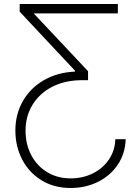

<svg xmlns="http://www.w3.org/2000/svg" viewBox="-20 -727 690 957"><path d="M332 210Q249 210 186.5 171.4Q124 132.8 90.3 67.4Q56.6 2 56.6 -76.2Q56.6 -157.7 94.2 -223.4Q131.8 -289.1 199.2 -327.6Q266.6 -366.2 353.5 -370.1V-375L78.1 -668.9V-707H567.4V-660.2H147.9L418.9 -372.1V-327.1H377.9Q298.8 -325.2 237.5 -293Q176.3 -260.7 141.8 -204.3Q107.4 -147.9 107.4 -75.2Q107.4 -7.3 136 46.6Q164.6 100.6 215.6 131.3Q266.6 162.1 332 162.1Q393.1 162.1 443.4 137Q493.7 111.8 523.4 67.4Q553.2 22.9 554.7 -33.2H606.4Q604.5 37.1 567.9 92.5Q531.2 147.9 469.2 179Q407.2 210 332 210Z"/></svg>

Font: Pretendard ExtraLight
Style: Regular
Weight: 200
Designer: Base glyphs from Inter by Rasmus Andersson; Hangeul glyphs from Noto Sans CJK(Source Han Sans) by Jang Soo-young and Kan
Foundry: Kil Hyung-jin
Version: Version 1.309